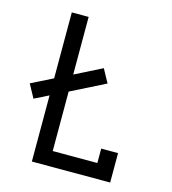

<svg xmlns="http://www.w3.org/2000/svg" viewBox="-109 -825 819 914"><g transform="rotate(15 300.0 -367.5)"><path d="M132 0V-326L62 -291L26 -357L132 -410V-735H215V-451L348 -518L384 -452L215 -367V-74H435V-145H518V0Z"/></g></svg>

Font: Nova Nerd Font
Style: Regular
Weight: 400
Designer: Belleve Invis
Foundry: Belleve Invis
Version: Version 24.1.4; ttfautohint (v1.8.4);Nerd Fonts 3.1.1